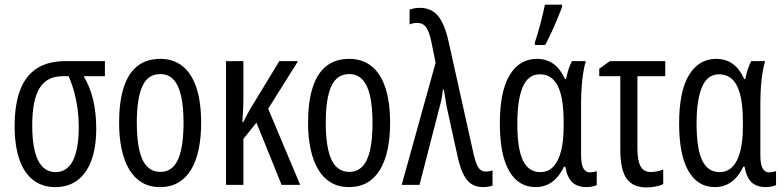

<svg xmlns="http://www.w3.org/2000/svg" viewBox="-20 -801 3393 832"><path d="M397 -244.1Q397 -161.6 375.7 -105Q354.5 -48.3 314.9 -19.3Q275.4 9.8 220.2 9.8Q163.1 9.8 123.5 -21Q84 -51.8 63.7 -110.8Q43.5 -169.9 43.5 -254.9Q43.5 -348.6 67.4 -411.1Q91.3 -473.6 140.1 -504.9Q189 -536.1 263.2 -536.1H434.6V-470.7H342.8Q370.1 -425.3 383.5 -368.9Q397 -312.5 397 -244.1ZM119.6 -257.8Q119.6 -189.5 131.1 -144.5Q142.6 -99.6 165.3 -77.4Q188 -55.2 220.7 -55.2Q271 -55.2 296.1 -105Q321.3 -154.8 321.3 -251Q321.3 -291 316.4 -327.9Q311.5 -364.7 302 -400.4Q292.5 -436 277.3 -470.7H252Q182.6 -470.7 151.1 -418.7Q119.6 -366.7 119.6 -257.8Z M851.6 -268.6Q851.6 -205.1 840.8 -153.8Q830.1 -102.5 808.1 -65.9Q786.1 -29.3 752.4 -9.8Q718.8 9.8 672.9 9.8Q628.9 9.8 595.7 -9.8Q562.5 -29.3 540.5 -65.7Q518.6 -102.1 507.3 -153.6Q496.1 -205.1 496.1 -268.6Q496.1 -357.4 515.1 -419.2Q534.2 -481 573.7 -513.4Q613.3 -545.9 674.3 -545.9Q731.4 -545.9 771 -514.4Q810.5 -482.9 831.1 -421.1Q851.6 -359.4 851.6 -268.6ZM572.8 -268.6Q572.8 -198.7 583.5 -151.4Q594.2 -104 616.9 -80.1Q639.6 -56.2 674.8 -56.2Q709.5 -56.2 731.7 -79.6Q753.9 -103 764.6 -150.1Q775.4 -197.3 775.4 -268.6Q775.4 -338.4 764.6 -385.5Q753.9 -432.6 731.7 -456.3Q709.5 -480 674.3 -480Q620.6 -480 596.7 -427Q572.8 -374 572.8 -268.6Z M1271.5 -536.1 1142.1 -329.6 1280.8 0H1200.2L1091.3 -269.5L1034.7 -199.2V0H959.5V-536.1H1034.7V-379.9Q1034.7 -350.1 1033.4 -323.2Q1032.2 -296.4 1030.3 -271.5H1033.7Q1040.5 -285.2 1047.6 -298.3Q1054.7 -311.5 1061 -323.2L1190.4 -536.1Z M1670.4 -268.6Q1670.4 -205.1 1659.7 -153.8Q1648.9 -102.5 1627 -65.9Q1605 -29.3 1571.3 -9.8Q1537.6 9.8 1491.7 9.8Q1447.8 9.8 1414.6 -9.8Q1381.3 -29.3 1359.4 -65.7Q1337.4 -102.1 1326.2 -153.6Q1314.9 -205.1 1314.9 -268.6Q1314.9 -357.4 1334 -419.2Q1353 -481 1392.6 -513.4Q1432.1 -545.9 1493.2 -545.9Q1550.3 -545.9 1589.8 -514.4Q1629.4 -482.9 1649.9 -421.1Q1670.4 -359.4 1670.4 -268.6ZM1391.6 -268.6Q1391.6 -198.7 1402.3 -151.4Q1413.1 -104 1435.8 -80.1Q1458.5 -56.2 1493.7 -56.2Q1528.3 -56.2 1550.5 -79.6Q1572.8 -103 1583.5 -150.1Q1594.2 -197.3 1594.2 -268.6Q1594.2 -338.4 1583.5 -385.5Q1572.8 -432.6 1550.5 -456.3Q1528.3 -480 1493.2 -480Q1439.5 -480 1415.5 -427Q1391.6 -374 1391.6 -268.6Z M1720.7 0 1867.7 -529.3 1848.1 -625Q1840.3 -661.6 1827.1 -681.6Q1814 -701.7 1787.6 -701.7Q1777.8 -701.7 1769.8 -700Q1761.7 -698.2 1754.9 -695.3V-759.3Q1761.2 -761.7 1768.1 -763.4Q1774.9 -765.1 1782.5 -766.1Q1790 -767.1 1798.3 -767.1Q1830.6 -767.1 1853.8 -753.2Q1877 -739.3 1893.3 -709.5Q1909.7 -679.7 1921.4 -631.8L2033.2 -129.4Q2039.6 -103.5 2046.4 -87.6Q2053.2 -71.8 2062.7 -64.7Q2072.3 -57.6 2085.9 -57.6Q2094.2 -57.6 2101.3 -59.1Q2108.4 -60.5 2114.3 -62.5V3.4Q2108.4 5.4 2101.8 6.8Q2095.2 8.3 2088.1 9Q2081.1 9.8 2073.2 9.8Q2043.5 9.8 2022.9 -3.7Q2002.4 -17.1 1988.5 -44.9Q1974.6 -72.8 1964.4 -116.2L1921.9 -310.1Q1918.5 -324.7 1915.8 -338.4Q1913.1 -352.1 1911.1 -364.7Q1909.2 -377.4 1907.2 -389.2Q1905.3 -400.9 1903.3 -412.6H1899.4Q1897.5 -397.9 1895.3 -383.3Q1893.1 -368.7 1889.2 -354L1797.9 0Z M2320.8 -55.2Q2355 -55.2 2377.4 -78.6Q2399.9 -102.1 2411.1 -146Q2422.4 -189.9 2422.4 -252V-272.9Q2422.4 -378.4 2397 -428.7Q2371.6 -479 2318.8 -479Q2268.6 -479 2245.1 -423.8Q2221.7 -368.7 2221.7 -265.1Q2221.7 -156.2 2246.1 -105.7Q2270.5 -55.2 2320.8 -55.2ZM2301.3 9.8Q2226.6 9.8 2186.3 -60.1Q2146 -129.9 2146 -266.1Q2146 -405.8 2188.7 -475.8Q2231.4 -545.9 2306.6 -545.9Q2348.6 -545.9 2378.7 -523.9Q2408.7 -502 2428.2 -458.5H2433.1Q2436.5 -478.5 2443.4 -499.8Q2450.2 -521 2458.5 -536.1H2518.6Q2512.2 -515.1 2507.6 -487.1Q2502.9 -459 2500.5 -424.8Q2498 -390.6 2498 -351.1V-128.4Q2498 -90.3 2507.6 -72.3Q2517.1 -54.2 2535.2 -54.2Q2543.5 -54.2 2551.3 -55.7Q2559.1 -57.1 2565.9 -59.6V1Q2562 3.4 2554.7 5.4Q2547.4 7.3 2539.1 8.5Q2530.8 9.8 2523.4 9.8Q2482.4 9.8 2460.2 -10.7Q2438 -31.2 2429.7 -78.6H2423.8Q2411.1 -51.3 2393.1 -31.2Q2375 -11.2 2351.8 -0.7Q2328.6 9.8 2301.3 9.8ZM2297.9 -606V-617.7Q2302.2 -629.4 2308.8 -651.6Q2315.4 -673.8 2322 -699.5Q2328.6 -725.1 2334 -747.3Q2339.4 -769.5 2341.3 -780.8H2415.5V-770Q2406.2 -745.6 2394.3 -716.8Q2382.3 -688 2368.9 -659.2Q2355.5 -630.4 2342.3 -606Z M2862.8 -536.1V-470.7H2742.2V-156.7Q2742.2 -105 2755.9 -80.3Q2769.5 -55.7 2798.8 -55.7Q2813 -55.7 2826.7 -58.3Q2840.3 -61 2854 -65.9V-3.4Q2843.3 2.9 2821.8 7.1Q2800.3 11.2 2782.2 11.2Q2741.7 11.2 2716.3 -6.3Q2690.9 -23.9 2679.4 -60.1Q2668 -96.2 2668 -151.4V-470.7H2576.7V-502.9L2622.6 -536.1Z M3097.7 -55.2Q3131.8 -55.2 3154.3 -78.6Q3176.8 -102.1 3188 -146Q3199.2 -189.9 3199.2 -252V-272.9Q3199.2 -378.4 3173.8 -428.7Q3148.4 -479 3095.7 -479Q3045.4 -479 3022 -423.8Q2998.5 -368.7 2998.5 -265.1Q2998.5 -156.2 3022.9 -105.7Q3047.4 -55.2 3097.7 -55.2ZM3078.1 9.8Q3003.4 9.8 2963.1 -60.1Q2922.9 -129.9 2922.9 -266.1Q2922.9 -405.8 2965.6 -475.8Q3008.3 -545.9 3083.5 -545.9Q3125.5 -545.9 3155.5 -523.9Q3185.5 -502 3205.1 -458.5H3210Q3213.4 -478.5 3220.2 -499.8Q3227.1 -521 3235.4 -536.1H3295.4Q3289.1 -515.1 3284.4 -487.1Q3279.8 -459 3277.3 -424.8Q3274.9 -390.6 3274.9 -351.1V-128.4Q3274.9 -90.3 3284.4 -72.3Q3293.9 -54.2 3312 -54.2Q3320.3 -54.2 3328.1 -55.7Q3335.9 -57.1 3342.8 -59.6V1Q3338.9 3.4 3331.5 5.4Q3324.2 7.3 3315.9 8.5Q3307.6 9.8 3300.3 9.8Q3259.3 9.8 3237.1 -10.7Q3214.8 -31.2 3206.5 -78.6H3200.7Q3188 -51.3 3169.9 -31.2Q3151.9 -11.2 3128.7 -0.7Q3105.5 9.8 3078.1 9.8Z"/></svg>

Font: Open Sans Condensed
Style: Regular
Weight: 400
Width: 3
Designer: Monotype Design Team
Foundry: Monotype Imaging Inc.
Version: Version 3.000